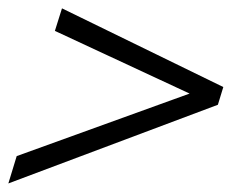

<svg xmlns="http://www.w3.org/2000/svg" viewBox="-49 -452 578 460"><path d="M444.5 -242 436 -213.5 82.5 -378 99.5 -432 486 -243.5 473 -201 -29 -12.5 -9 -78Z"/></svg>

Font: Newsreader 24pt SemiBold
Style: Italic
Weight: 600
Italic angle: -17°
Designer: Hugues Gentile
Foundry: Production Type
Version: Version 1.003